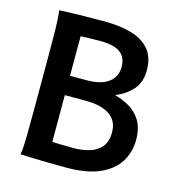

<svg xmlns="http://www.w3.org/2000/svg" viewBox="-107 -816 874 918"><g transform="rotate(15 330.0 -356.5)"><path d="M206.1 -619.6V-423.8H288.1Q360.4 -423.8 397 -452.1Q433.6 -480.5 433.6 -527.8Q433.6 -575.2 402.6 -598.6Q371.6 -622.1 301.3 -622.1Q274.9 -622.1 247.6 -621.3Q220.2 -620.6 206.1 -619.6ZM82 -222.2V-488.3Q82 -560.1 81.1 -621.8Q80.1 -683.6 74.7 -712.9Q109.4 -715.3 169.7 -716.6Q230 -717.8 297.9 -717.8Q374.5 -717.8 432.1 -701.2Q489.7 -684.6 522 -646.5Q554.2 -608.4 554.2 -543.5Q554.2 -483.4 520.3 -446.3Q486.3 -409.2 438 -390.6Q474.6 -380.9 509.8 -361.1Q544.9 -341.3 567.9 -304.7Q590.8 -268.1 590.8 -208.5Q590.8 -148.4 560.8 -100.1Q530.8 -51.8 467.5 -23.4Q404.3 4.9 303.7 4.9Q250 4.9 202.4 3.9Q154.8 2.9 121.1 1.7Q87.4 0.5 74.7 0Q80.1 -29.3 81.1 -89.6Q82 -149.9 82 -222.2ZM206.1 -328.1V-96.7Q218.8 -96.2 246.1 -95.2Q273.4 -94.2 311.5 -94.2Q354 -94.2 390.1 -105Q426.3 -115.7 448.2 -142.1Q470.2 -168.5 470.2 -214.8Q470.2 -271 428.5 -299.6Q386.7 -328.1 307.1 -328.1Z"/></g></svg>

Font: Kanchenjunga
Style: Bold
Weight: 700
Designer: Becca Hirsbrunner Spalinger
Foundry: SIL International
Version: Version 2.001